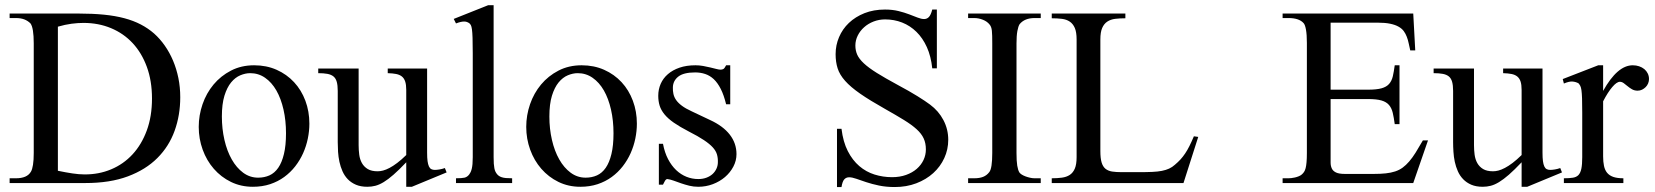

<svg xmlns="http://www.w3.org/2000/svg" viewBox="-20 -715 6463 750"><path d="M684.1 -335Q684.1 -265.1 662.1 -204.1Q640.1 -143.1 594.7 -97.7Q549.3 -52.2 479.5 -26.1Q409.7 0 314 0H17.6V-18.6H42.5Q63.5 -18.6 78.4 -24.9Q93.3 -31.2 101.1 -44.9Q106 -53.2 108.9 -71.3Q111.8 -89.4 111.8 -117.7V-545.4Q111.8 -606.4 99.1 -623.5Q88.9 -633.8 75 -639.2Q61 -644.5 42.5 -644.5H17.6V-662.1H286.6Q341.8 -662.1 386 -657.7Q430.2 -653.3 465.8 -643.8Q501.5 -634.3 530 -619.4Q558.6 -604.5 582 -584Q605 -563.5 623.8 -536.6Q642.6 -509.8 656 -478Q669.4 -446.3 676.8 -410.2Q684.1 -374 684.1 -335ZM573.7 -330.1Q573.7 -398.9 553.7 -453.6Q533.7 -508.3 498.3 -546.4Q462.9 -584.5 413.8 -605Q364.7 -625.5 306.2 -625.5Q284.2 -625.5 259.5 -622.3Q234.9 -619.1 206.1 -610.8V-47.9Q236.8 -41.5 262.7 -37.6Q288.6 -33.7 309.6 -33.7Q365.7 -33.2 414.1 -53.5Q462.4 -73.7 497.8 -112.1Q533.2 -150.4 553.5 -205.6Q573.7 -260.7 573.7 -330.1Z M1188.5 -231.9Q1188.5 -203.1 1182.4 -173.6Q1176.3 -144 1164.1 -116.7Q1151.9 -89.4 1133.3 -65.4Q1114.7 -41.5 1090.3 -23.7Q1065.9 -5.9 1035.2 4.4Q1004.4 14.6 967.8 14.6Q920.9 14.6 882.1 -4.4Q843.3 -23.4 815.2 -55.7Q787.1 -87.9 771.7 -130.4Q756.3 -172.9 756.3 -219.2Q756.3 -264.6 771.2 -307.9Q786.1 -351.1 814.2 -384.8Q842.3 -418.5 882.3 -439.2Q922.4 -460 972.7 -460Q1021 -460 1060.5 -442.4Q1100.1 -424.8 1128.7 -394Q1157.2 -363.3 1172.9 -321.5Q1188.5 -279.8 1188.5 -231.9ZM1097.2 -194.3Q1097.2 -244.1 1087.4 -287.1Q1077.6 -330.1 1059.6 -361.6Q1041.5 -393.1 1015.6 -411.1Q989.7 -429.2 957.5 -429.2Q938.5 -429.2 918.7 -420.9Q898.9 -412.6 882.8 -393.1Q866.7 -373.5 856.7 -341.1Q846.7 -308.6 846.7 -259.8Q846.7 -211.9 856.7 -168.5Q866.7 -125 885.3 -92.3Q903.8 -59.6 929.9 -40.3Q956.1 -21 988.3 -21Q1012.7 -21 1032.7 -30Q1052.7 -39.1 1066.9 -59.6Q1081.1 -80.1 1089.1 -113.3Q1097.2 -146.5 1097.2 -194.3Z M1588.9 14.6H1566.9V-81.1Q1538.6 -51.3 1517.3 -32.7Q1496.1 -14.2 1478.8 -3.7Q1461.4 6.8 1446.3 10.7Q1431.2 14.6 1415 14.6Q1389.2 14.6 1370.4 6.6Q1351.6 -1.5 1338.6 -14.9Q1325.7 -28.3 1317.9 -45.9Q1310.1 -63.5 1305.9 -82.8Q1301.8 -102.1 1300.5 -122.1Q1299.3 -142.1 1299.3 -159.7V-359.9Q1299.3 -381.8 1295.4 -395.5Q1291.5 -409.2 1282.5 -416.5Q1273.4 -423.8 1258.8 -426.5Q1244.1 -429.2 1223.1 -429.2V-447.3H1380.9V-147.9Q1380.9 -128.9 1383.3 -110.6Q1385.7 -92.3 1393.8 -77.9Q1401.9 -63.5 1416.5 -54.7Q1431.2 -45.9 1455.1 -45.9Q1464.8 -45.9 1476.3 -48.8Q1487.8 -51.8 1501.7 -59.1Q1515.6 -66.4 1531.7 -78.6Q1547.9 -90.8 1566.9 -109.4V-363.8Q1566.9 -384.3 1562.7 -396.7Q1558.6 -409.2 1549.8 -416.3Q1541 -423.3 1527.3 -426Q1513.7 -428.7 1494.6 -429.2V-447.3H1648.4V-118.7Q1648.4 -98.6 1650.1 -85.7Q1651.9 -72.8 1655.5 -64.9Q1659.2 -57.1 1665 -54.2Q1670.9 -51.3 1678.7 -51.3Q1685.5 -51.3 1696.3 -53Q1707 -54.7 1717.8 -58.6L1724.6 -41.5Z M1761.2 0V-18.6Q1783.7 -18.6 1794.4 -21Q1805.2 -23.4 1813 -33.7Q1815.9 -37.6 1818.4 -42.7Q1820.8 -47.9 1822.8 -55.7Q1824.7 -63.5 1825.7 -74.5Q1826.7 -85.4 1826.7 -101.1V-506.8Q1826.7 -544.9 1825.9 -566.9Q1825.2 -588.9 1823.5 -600.6Q1821.8 -612.3 1819.3 -616.7Q1816.9 -621.1 1813 -624.5Q1808.6 -627.4 1803.7 -629.2Q1798.8 -630.9 1793 -630.9Q1787.1 -630.9 1779.3 -629.2Q1771.5 -627.4 1761.2 -623.5L1752.4 -641.1L1887.2 -694.8H1908.2V-101.1Q1908.2 -86.4 1908.9 -75.9Q1909.7 -65.4 1911.1 -57.9Q1912.6 -50.3 1915 -45.2Q1917.5 -40 1920.9 -35.6Q1924.3 -31.2 1928.7 -28.1Q1933.1 -24.9 1939.7 -22.7Q1946.3 -20.5 1956.3 -19.5Q1966.3 -18.6 1980.5 -18.6V0Z M2467.8 -231.9Q2467.8 -203.1 2461.7 -173.6Q2455.6 -144 2443.4 -116.7Q2431.2 -89.4 2412.6 -65.4Q2394 -41.5 2369.6 -23.7Q2345.2 -5.9 2314.5 4.4Q2283.7 14.6 2247.1 14.6Q2200.2 14.6 2161.4 -4.4Q2122.6 -23.4 2094.5 -55.7Q2066.4 -87.9 2051 -130.4Q2035.6 -172.9 2035.6 -219.2Q2035.6 -264.6 2050.5 -307.9Q2065.4 -351.1 2093.5 -384.8Q2121.6 -418.5 2161.6 -439.2Q2201.7 -460 2252 -460Q2300.3 -460 2339.8 -442.4Q2379.4 -424.8 2408 -394Q2436.5 -363.3 2452.1 -321.5Q2467.8 -279.8 2467.8 -231.9ZM2376.5 -194.3Q2376.5 -244.1 2366.7 -287.1Q2356.9 -330.1 2338.9 -361.6Q2320.8 -393.1 2294.9 -411.1Q2269 -429.2 2236.8 -429.2Q2217.8 -429.2 2198 -420.9Q2178.2 -412.6 2162.1 -393.1Q2146 -373.5 2136 -341.1Q2126 -308.6 2126 -259.8Q2126 -211.9 2136 -168.5Q2146 -125 2164.6 -92.3Q2183.1 -59.6 2209.2 -40.3Q2235.4 -21 2267.6 -21Q2292 -21 2312 -30Q2332 -39.1 2346.2 -59.6Q2360.4 -80.1 2368.4 -113.3Q2376.5 -146.5 2376.5 -194.3Z M2856.9 -112.8Q2856.9 -87.4 2844.7 -64.2Q2832.5 -41 2812 -23.4Q2791.5 -5.9 2764.4 4.4Q2737.3 14.6 2707.5 14.6Q2689.5 14.6 2672.6 10.5Q2655.8 6.3 2640.4 1Q2625 -4.4 2611.6 -9.3Q2598.1 -14.2 2586.9 -15.6Q2581.5 -15.6 2577.1 -7.8Q2572.8 0 2569.8 6.3H2553.7V-153.3H2569.8Q2576.2 -119.1 2589.6 -93.5Q2603 -67.9 2621.3 -50.5Q2639.6 -33.2 2661.6 -24.4Q2683.6 -15.6 2707.5 -15.6Q2725.6 -15.6 2739.7 -21Q2753.9 -26.4 2763.7 -35.4Q2773.4 -44.4 2778.8 -56.4Q2784.2 -68.4 2784.2 -81.5Q2784.7 -98.1 2780.5 -112.1Q2776.4 -126 2764.2 -139.4Q2752 -152.8 2729.7 -167.7Q2707.5 -182.6 2670.9 -201.2Q2635.3 -219.7 2612.1 -235.8Q2588.9 -252 2575.4 -268.6Q2562 -285.2 2556.6 -302.7Q2551.3 -320.3 2551.3 -340.8Q2551.3 -365.7 2560.8 -387.5Q2570.3 -409.2 2588.9 -425.3Q2607.4 -441.4 2634.5 -450.7Q2661.6 -460 2696.8 -460Q2711.9 -460 2726.8 -457.3Q2741.7 -454.6 2754.9 -451.4Q2768.1 -448.2 2778.3 -445.6Q2788.6 -442.9 2794.4 -442.9Q2801.3 -442.9 2805.9 -445.6Q2810.5 -448.2 2816.4 -460H2832.5V-307.6H2816.4Q2807.6 -343.8 2795.4 -367.7Q2783.2 -391.6 2768.1 -405.8Q2752.9 -419.9 2734.6 -426Q2716.3 -432.1 2695.3 -432.1Q2650.4 -432.1 2629.6 -415.8Q2608.9 -399.4 2608.4 -373.5Q2607.9 -360.4 2610.6 -347.9Q2613.3 -335.4 2621.3 -324Q2629.4 -312.5 2643.8 -301.8Q2658.2 -291 2681.6 -280.3L2753.9 -246.1Q2804.7 -222.7 2830.8 -189Q2856.9 -155.3 2856.9 -112.8Z M3684.1 -168.9Q3684.1 -131.3 3668.7 -97.7Q3653.3 -64 3625.5 -38.8Q3597.7 -13.7 3559.3 1Q3521 15.6 3475.1 15.6Q3441.4 15.6 3413.6 9.8Q3385.7 3.9 3363.8 -3.4Q3341.8 -10.7 3325.2 -16.6Q3308.6 -22.5 3296.9 -22.5Q3285.2 -22.5 3277.8 -14.2Q3270.5 -5.9 3267.1 15.6H3249.5V-211.9H3267.1Q3273.4 -160.6 3291.7 -124.8Q3310.1 -88.9 3336.7 -66.2Q3363.3 -43.5 3396.2 -33.2Q3429.2 -22.9 3464.4 -22.9Q3494.6 -22.9 3519.3 -31.7Q3543.9 -40.5 3561 -55.4Q3578.1 -70.3 3587.4 -89.8Q3596.7 -109.4 3596.7 -131.3Q3596.7 -155.8 3588.1 -174.3Q3579.6 -192.9 3560.5 -210.2Q3541.5 -227.5 3511 -246.3Q3480.5 -265.1 3437 -289.6Q3377.9 -322.8 3340.3 -348.9Q3302.7 -375 3281.2 -399.2Q3259.8 -423.3 3252 -448Q3244.1 -472.7 3244.1 -503.4Q3244.1 -538.6 3257.6 -570.1Q3271 -601.6 3296.1 -625.5Q3321.3 -649.4 3356.9 -663.6Q3392.6 -677.7 3437 -677.7Q3465.8 -677.7 3489.5 -671.9Q3513.2 -666 3531.7 -658.9Q3550.3 -651.9 3564.7 -646.2Q3579.1 -640.6 3589.8 -640.6Q3601.1 -640.6 3608.6 -648.7Q3616.2 -656.7 3621.6 -677.7H3639.6V-448.2H3621.6Q3616.7 -495.1 3600.6 -530.8Q3584.5 -566.4 3559.8 -590.6Q3535.2 -614.7 3503.9 -627Q3472.7 -639.2 3437.5 -639.2Q3413.6 -639.2 3392.3 -630.9Q3371.1 -622.6 3355.5 -608.6Q3339.8 -594.7 3330.6 -576.2Q3321.3 -557.6 3321.3 -537.1Q3321.3 -517.6 3328.6 -501.2Q3335.9 -484.9 3354.5 -467.5Q3373 -450.2 3405 -430.2Q3437 -410.2 3485.8 -383.8Q3533.2 -358.4 3564.2 -339.1Q3595.2 -319.8 3612.8 -306.6Q3646.5 -281.7 3665.3 -245.8Q3684.1 -210 3684.1 -168.9Z M3761.7 0V-18.6H3785.6Q3806.2 -18.6 3820.3 -24.2Q3834.5 -29.8 3844.2 -42.5Q3856 -56.2 3856 -117.7V-545.4Q3856 -562.5 3855.7 -574.5Q3855.5 -586.4 3854.5 -595Q3853.5 -603.5 3851.3 -609.4Q3849.1 -615.2 3845.2 -619.6Q3835.9 -631.3 3819.3 -637.9Q3802.7 -644.5 3785.6 -644.5H3761.7V-662.1H4045.4V-644.5H4021.5Q3982.4 -644.5 3962.9 -620.6Q3957.5 -612.3 3954.1 -593.8Q3950.7 -575.2 3950.7 -545.4V-117.7Q3950.7 -85.4 3953.6 -67.9Q3956.5 -50.3 3961.9 -41.5Q3964.4 -37.6 3970.7 -33.4Q3977.1 -29.3 3985.6 -26.1Q3994.1 -22.9 4003.4 -20.8Q4012.7 -18.6 4021.5 -18.6H4045.4V0Z M4603 0H4088.4V-18.6Q4109.9 -18.6 4127.9 -21Q4146 -23.4 4158.7 -31.7Q4171.4 -40 4178.5 -56.4Q4185.5 -72.8 4185.5 -101.1V-561Q4185.5 -589.4 4178.5 -605.7Q4171.4 -622.1 4158.7 -630.6Q4146 -639.2 4127.9 -641.4Q4109.9 -643.6 4088.4 -643.6V-662.1H4376V-643.6Q4354 -643.6 4336.2 -641.4Q4318.4 -639.2 4305.4 -630.6Q4292.5 -622.1 4285.4 -605.7Q4278.3 -589.4 4278.3 -561V-125Q4278.3 -96.7 4283.2 -80.3Q4288.1 -64 4298.3 -55.7Q4308.6 -47.4 4324.2 -44.9Q4339.8 -42.5 4361.8 -42.5H4428.7Q4459 -42.5 4480.7 -43.5Q4502.4 -44.4 4518.6 -47.6Q4534.7 -50.8 4546.9 -56.4Q4559.1 -62 4569.3 -71.3Q4582 -82 4591.6 -92.5Q4601.1 -103 4609.6 -115.7Q4618.2 -128.4 4626.2 -144.5Q4634.3 -160.6 4643.6 -182.6L4660.6 -180.2Z M5500.5 0H4990.2V-18.6H5013.2Q5017.6 -18.6 5024.2 -19.3Q5030.8 -20 5038.3 -21.7Q5045.9 -23.4 5053.2 -26.4Q5060.5 -29.3 5065.4 -33.7Q5070.3 -38.1 5074 -43.5Q5077.6 -48.8 5080.1 -58.1Q5082.5 -67.4 5083.7 -81.5Q5085 -95.7 5085 -117.7V-547.4Q5085 -579.6 5081.5 -598.9Q5078.1 -618.2 5072.3 -624.5Q5054.7 -644.5 5013.2 -644.5H4990.2V-662.1H5500.5L5508.3 -518.1H5488.8Q5485.4 -532.2 5482.7 -545.7Q5480 -559.1 5475.3 -571.3Q5470.7 -583.5 5463.4 -593.5Q5456.1 -603.5 5443.1 -610.8Q5430.2 -618.2 5410.4 -622.3Q5390.6 -626.5 5361.3 -626.5H5177.7V-364.7H5323.7Q5357.4 -364.7 5376.7 -370.1Q5396 -375.5 5406.2 -387.2Q5416.5 -398.9 5420.7 -417Q5424.8 -435.1 5428.2 -460H5446.8V-230H5428.2Q5424.8 -255.9 5420.4 -274.4Q5416 -293 5405.8 -304.9Q5395.5 -316.9 5376.5 -322.5Q5357.4 -328.1 5323.7 -328.1H5177.7V-80.1Q5177.7 -66.9 5182.4 -56.9Q5187 -46.9 5198.7 -41.3Q5210.4 -35.6 5233.9 -35.6H5345.7Q5372.6 -35.6 5393.1 -37.8Q5413.6 -40 5429.9 -45.4Q5446.3 -50.8 5459.2 -60.3Q5472.2 -69.8 5484.6 -84.2Q5497.1 -98.6 5509.8 -118.9Q5522.5 -139.2 5538.1 -166.5H5558.1Z M5945.8 14.6H5923.8V-81.1Q5895.5 -51.3 5874.3 -32.7Q5853 -14.2 5835.7 -3.7Q5818.4 6.8 5803.2 10.7Q5788.1 14.6 5772 14.6Q5746.1 14.6 5727.3 6.6Q5708.5 -1.5 5695.6 -14.9Q5682.6 -28.3 5674.8 -45.9Q5667 -63.5 5662.8 -82.8Q5658.7 -102.1 5657.5 -122.1Q5656.2 -142.1 5656.2 -159.7V-359.9Q5656.2 -381.8 5652.3 -395.5Q5648.4 -409.2 5639.4 -416.5Q5630.4 -423.8 5615.7 -426.5Q5601.1 -429.2 5580.1 -429.2V-447.3H5737.8V-147.9Q5737.8 -128.9 5740.2 -110.6Q5742.7 -92.3 5750.7 -77.9Q5758.8 -63.5 5773.4 -54.7Q5788.1 -45.9 5812 -45.9Q5821.8 -45.9 5833.3 -48.8Q5844.7 -51.8 5858.6 -59.1Q5872.6 -66.4 5888.7 -78.6Q5904.8 -90.8 5923.8 -109.4V-363.8Q5923.8 -384.3 5919.7 -396.7Q5915.5 -409.2 5906.7 -416.3Q5897.9 -423.3 5884.3 -426Q5870.6 -428.7 5851.6 -429.2V-447.3H6005.4V-118.7Q6005.4 -98.6 6007.1 -85.7Q6008.8 -72.8 6012.5 -64.9Q6016.1 -57.1 6022 -54.2Q6027.8 -51.3 6035.6 -51.3Q6042.5 -51.3 6053.2 -53Q6064 -54.7 6074.7 -58.6L6081.5 -41.5Z M6421.4 -406.2Q6421.4 -397.5 6418 -389.2Q6414.6 -380.9 6408.4 -374.8Q6402.3 -368.7 6394.3 -364.7Q6386.2 -360.8 6377 -360.8Q6364.7 -360.8 6355.2 -366.2Q6345.7 -371.6 6337.9 -378.2Q6330.1 -384.8 6322.8 -390.1Q6315.4 -395.5 6307.6 -395.5Q6295.4 -395.5 6278.1 -375.2Q6260.7 -355 6242.2 -319.3V-104Q6242.2 -83 6245.6 -66.9Q6249 -50.8 6257.8 -40Q6266.6 -29.3 6282 -23.9Q6297.4 -18.6 6321.3 -18.6V0H6088.9V-18.6Q6109.9 -18.6 6123.8 -20.8Q6137.7 -22.9 6145.8 -31.2Q6153.8 -39.6 6157.2 -56.2Q6160.6 -72.8 6160.6 -101.1V-274.4Q6160.6 -309.6 6159.9 -330.3Q6159.2 -351.1 6157.5 -362.8Q6155.8 -374.5 6152.8 -379.9Q6149.9 -385.3 6146 -389.6Q6135.3 -395.5 6122.3 -396.5Q6109.4 -397.5 6088.9 -388.7L6084.5 -406.2L6223.1 -460H6242.2V-359.9Q6297.9 -460 6357.9 -460Q6371.1 -460 6382.8 -456.1Q6394.5 -452.1 6403.1 -445.1Q6411.6 -438 6416.5 -428Q6421.4 -418 6421.4 -406.2Z"/></svg>

Font: Doulos SIL Eur
Style: Regular
Weight: 400
Designer: Walt Agee, Victor Gaultney, Peter Martin, Debbi Hosken, Becca Hirsbrunner
Foundry: SIL International
Version: Version 5.000